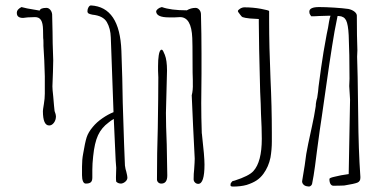

<svg xmlns="http://www.w3.org/2000/svg" viewBox="-20 -685 1412 707"><path d="M186 -257Q186 -243 178.5 -233Q171 -223 161 -223Q138 -223 138 -276Q138 -281 141.5 -301.5Q145 -322 145 -340V-404Q145 -417 143 -463L140 -516V-527Q140 -540 139 -545Q139 -550 138.5 -575Q138 -600 131 -611Q124 -622 109 -622Q94 -622 82 -621Q68 -619 65 -619Q42 -619 42 -637V-639Q42 -650 59 -659Q77 -655 80 -654Q120 -647 126 -646Q129 -656 151 -656Q159 -656 165 -649Q171 -642 172 -632Q174 -556 174 -526L176 -463L175 -420L173 -367Q173 -356 176 -330L179 -295Q181 -281 181 -276Q186 -263 186 -257Z M426 -9Q415 -9 408 -16Q407 -21 407 -32L408 -67L406 -93L399 -247Q388 -241 380 -234Q354 -215 341 -187Q328 -159 323 -109Q320 -82 320 -60Q320 -38 320 -31Q320 -19 314.5 -14Q309 -9 296 -9Q289 -9 285.5 -17.5Q282 -26 282 -40Q282 -46 282 -71.5Q282 -97 286 -118Q293 -160 299 -179Q305 -198 322 -218Q336 -235 357 -249.5Q378 -264 398 -272L388 -547Q387 -580 373.5 -603.5Q360 -627 320 -631Q310 -633 306 -635.5Q302 -638 302 -644Q302 -652 306 -658.5Q310 -665 315 -665Q421 -659 427 -498Q431 -391 432 -306Q438 -114 440 -77V-76Q442 -61 445 -53Q449 -37 449 -32V-33Q450 -24 442.5 -17Q435 -10 426 -9Z M693 -25Q693 -46 695 -62Q697 -90 697 -101L691 -221Q689 -255 686 -334Q691 -353 690 -378V-391Q689 -408 689 -464Q689 -524 688 -545Q685 -622 643 -622L624 -621H602Q557 -621 555 -642Q555 -647 561 -652Q567 -657 576 -659Q609 -647 668 -647Q683 -656 700 -656Q708 -656 714 -649Q720 -642 720 -632Q722 -560 722 -487V-414L721 -305Q721 -253 723 -195L724 -188V-187Q733 -109 733 -79Q733 -8 710 -8Q703 -8 698 -13Q693 -18 693 -25ZM558 -24Q558 -122 561 -213Q563 -335 563 -400Q563 -413 562 -424V-442Q562 -465 564.5 -481Q567 -497 572 -501Q573 -502 576 -502Q578 -502 581 -496.5Q584 -491 587 -483Q595 -463 595 -425L593 -346L591 -269Q591 -225 594 -153L596 -39Q596 -9 574 -9Q567 -9 562.5 -13.5Q558 -18 558 -24Z M829 -7Q829 -11 836 -18L844 -20Q897 -37 913 -55Q944 -89 944 -174Q944 -212 941 -267Q941 -283 940 -303Q939 -323 938 -347Q933 -532 933 -602V-615L900 -617Q881 -619 873 -622Q870 -623 864 -631.5Q858 -640 857 -641L856 -644Q856 -648 864 -653Q872 -658 880 -658Q911 -658 941 -652.5Q971 -647 971 -644V-608Q971 -515 976 -397Q981 -291 981 -196V-163Q981 -135 976 -105Q969 -71 950 -45Q939 -30 924.5 -20.5Q910 -11 888 -4Q866 2 838 2Q833 2 830.5 0.5Q828 -1 829 -7Z M1307 -30Q1307 -17 1296 -12.5Q1285 -8 1248 -2Q1245 -2 1236 -1.5Q1227 -1 1208 -1Q1201 -1 1197 -7.5Q1193 -14 1193 -26Q1193 -30 1211 -34Q1234 -40 1264 -44L1269 -318L1266 -368L1267 -395Q1267 -488 1264 -555Q1262 -595 1254.5 -610Q1247 -625 1228 -626H1223L1212 -570Q1196 -479 1165 -256Q1159 -219 1147 -128Q1145 -111 1140 -73.5Q1135 -36 1129 -7Q1127 -2 1122.5 0.5Q1118 3 1111 1Q1102 0 1096.5 -6.5Q1091 -13 1093 -21Q1094 -26 1102 -76Q1107 -120 1115 -156L1129 -221Q1137 -257 1142 -290Q1143 -294 1143 -302L1145 -314Q1146 -318 1146 -318L1148 -325Q1152 -350 1153 -366Q1155 -382 1162.5 -436Q1170 -490 1183 -559L1188 -583Q1189 -590 1191.5 -604.5Q1194 -619 1197 -627H1188L1154 -626Q1143 -625 1126 -625Q1125 -627 1122 -631Q1119 -635 1119 -642Q1119 -659 1155 -659Q1178 -659 1210 -657Q1242 -655 1263 -652Q1277 -649 1286 -641.5Q1295 -634 1294 -625Q1294 -549 1296 -500L1295 -476Q1297 -435 1299 -261Q1300 -133 1307 -34Z"/></svg>

Font: Amatic SC
Style: Regular
Weight: 400
Designer: Multiple Designers
Foundry: Vernon Adams
Version: Version 2.505